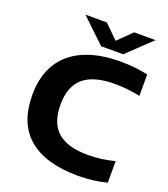

<svg xmlns="http://www.w3.org/2000/svg" viewBox="-168 -1068 1048 1195"><g transform="rotate(20 356.0 -470.0)"><path d="M50 -368.5Q50 -490 101.5 -575.2Q153 -660.5 253 -705Q353 -749.5 497 -749.5Q593.5 -749.5 678.5 -730.5V-588.5Q596.5 -606.5 510.5 -606.5Q370 -606.5 302.8 -548.5Q235.5 -490.5 235.5 -370.5Q235.5 -248.5 301.2 -191Q367 -133.5 501.5 -133.5Q592 -133.5 678.5 -156.5V-14Q590 9.5 490.5 9.5Q275 9.5 162.5 -84.2Q50 -178 50 -368.5ZM512.5 -949H654L495 -797.5H349L190 -949H331.5L422 -860.5Z"/></g></svg>

Font: Encode Sans Expanded
Style: Bold
Weight: 700
Width: 7
Designer: Multiple Designers
Foundry: Impallari Type
Version: Version 2.000